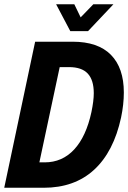

<svg xmlns="http://www.w3.org/2000/svg" viewBox="-25 -887 605 907"><path d="M141 -690H318Q438 -690 499 -628Q560 -566 560 -450Q560 -394 547 -332Q512 -170 419.5 -85Q327 0 181 0H-5ZM186 -120Q269 -120 325.5 -181Q382 -242 407 -358Q418 -411 418 -447Q418 -509 389.5 -539.5Q361 -570 301 -570H257L161 -120ZM240 -867H326L356 -805L416 -867H511L391 -740H307Z"/></svg>

Font: Decalotype
Style: Bold Italic
Weight: 700
Italic angle: -12°
Designer: Alfredo Marco Pradil
Foundry: Alfredo Marco Pradil
Version: Version 1.0